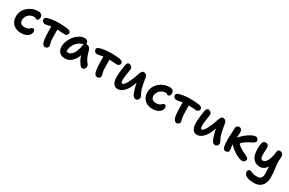

<svg xmlns="http://www.w3.org/2000/svg" viewBox="166 -1942 5460 3626"><g transform="rotate(30 2895.5 -129.0)"><path d="M284 9Q206 9 151.5 -20Q97 -49 68.5 -100.5Q40 -152 40 -220Q40 -282 65.5 -335Q91 -388 135.5 -428Q180 -468 238 -490.5Q296 -513 361 -513Q388 -513 409.5 -504Q431 -495 443 -477.5Q455 -460 455 -432Q455 -402 442 -381.5Q429 -361 406 -361Q393 -361 386.5 -366.5Q380 -372 373.5 -377.5Q367 -383 349 -383Q299 -383 259 -360Q219 -337 196 -298.5Q173 -260 173 -214Q173 -186 184.5 -165Q196 -144 220.5 -132Q245 -120 285 -120Q325 -120 347.5 -129.5Q370 -139 383 -151.5Q396 -164 407 -174Q418 -184 435 -184Q456 -184 466 -171Q476 -158 476 -132Q476 -91 451.5 -59.5Q427 -28 383 -9.5Q339 9 284 9Z M586 -364Q558 -364 537 -383.5Q516 -403 516 -429Q516 -448 527 -461Q538 -474 561 -482Q596 -494 658.5 -505Q721 -516 813 -516Q864 -516 906 -513.5Q948 -511 997 -504Q1032 -499 1052.5 -484Q1073 -469 1073 -445Q1073 -429 1064.5 -414.5Q1056 -400 1040.5 -391.5Q1025 -383 1004 -383Q986 -383 955.5 -385.5Q925 -388 889.5 -390.5Q854 -393 819 -393Q751 -393 708.5 -386Q666 -379 638.5 -371.5Q611 -364 586 -364ZM806 12Q783 12 768 -1.5Q753 -15 741 -41Q732 -64 726 -100.5Q720 -137 717.5 -180.5Q715 -224 715 -265Q715 -326 713 -370Q711 -414 711 -442L842 -449Q841 -439 842 -414Q843 -389 843.5 -355.5Q844 -322 844.5 -287Q845 -252 845 -222Q845 -183 849 -154.5Q853 -126 858 -106.5Q863 -87 867 -73Q871 -59 871 -46Q871 -29 861 -16Q851 -3 836.5 4.5Q822 12 806 12Z M1236 10Q1186 10 1149 -10Q1112 -30 1091 -66.5Q1070 -103 1070 -151Q1070 -201 1086.5 -252.5Q1103 -304 1132 -351Q1161 -398 1200 -434.5Q1239 -471 1284 -492Q1329 -513 1376 -513Q1409 -513 1431 -493Q1453 -473 1453 -436Q1453 -421 1444.5 -412.5Q1436 -404 1422 -401Q1356 -391 1306 -351.5Q1256 -312 1227.5 -256.5Q1199 -201 1199 -141Q1199 -120 1202.5 -102.5Q1206 -85 1217 -58L1154 -149Q1178 -130 1195.5 -123Q1213 -116 1238 -116Q1294 -116 1340 -184Q1386 -252 1406 -382Q1410 -404 1425 -416.5Q1440 -429 1461 -429Q1495 -429 1519 -409Q1543 -389 1551 -358Q1566 -308 1579 -266.5Q1592 -225 1612.5 -187.5Q1633 -150 1667 -109Q1679 -95 1679.5 -76Q1680 -57 1672.5 -37.5Q1665 -18 1650.5 -5.5Q1636 7 1615 7Q1598 7 1587.5 0.5Q1577 -6 1569 -15Q1548 -42 1531 -67.5Q1514 -93 1500 -123.5Q1486 -154 1474 -193.5Q1462 -233 1452 -286L1499 -289Q1475 -178 1433 -112Q1391 -46 1339.5 -18Q1288 10 1236 10Z M1722 -364Q1694 -364 1673 -383.5Q1652 -403 1652 -429Q1652 -448 1663 -461Q1674 -474 1697 -482Q1732 -494 1794.5 -505Q1857 -516 1949 -516Q2000 -516 2042 -513.5Q2084 -511 2133 -504Q2168 -499 2188.5 -484Q2209 -469 2209 -445Q2209 -429 2200.5 -414.5Q2192 -400 2176.5 -391.5Q2161 -383 2140 -383Q2122 -383 2091.5 -385.5Q2061 -388 2025.5 -390.5Q1990 -393 1955 -393Q1887 -393 1844.5 -386Q1802 -379 1774.5 -371.5Q1747 -364 1722 -364ZM1942 12Q1919 12 1904 -1.5Q1889 -15 1877 -41Q1868 -64 1862 -100.5Q1856 -137 1853.5 -180.5Q1851 -224 1851 -265Q1851 -326 1849 -370Q1847 -414 1847 -442L1978 -449Q1977 -439 1978 -414Q1979 -389 1979.5 -355.5Q1980 -322 1980.5 -287Q1981 -252 1981 -222Q1981 -183 1985 -154.5Q1989 -126 1994 -106.5Q1999 -87 2003 -73Q2007 -59 2007 -46Q2007 -29 1997 -16Q1987 -3 1972.5 4.5Q1958 12 1942 12Z M2386 12Q2348 12 2323.5 -4.5Q2299 -21 2284.5 -49Q2270 -77 2264 -111Q2258 -145 2258 -180Q2258 -210 2261 -247Q2264 -284 2268 -321.5Q2272 -359 2277 -391.5Q2282 -424 2286 -443Q2292 -478 2305 -496Q2318 -514 2336 -514Q2356 -514 2374 -504Q2392 -494 2403.5 -478Q2415 -462 2415 -443Q2415 -427 2410.5 -399.5Q2406 -372 2400.5 -338.5Q2395 -305 2390.5 -271Q2386 -237 2386 -207Q2386 -187 2388 -167Q2390 -147 2396 -133.5Q2402 -120 2415 -120Q2441 -120 2471.5 -165Q2502 -210 2534 -283Q2555 -328 2568.5 -369.5Q2582 -411 2594 -443.5Q2606 -476 2620.5 -495Q2635 -514 2658 -514Q2693 -514 2714 -494Q2735 -474 2739 -441Q2744 -414 2750.5 -375.5Q2757 -337 2765 -299Q2773 -261 2779 -235Q2792 -185 2807.5 -153.5Q2823 -122 2834.5 -100.5Q2846 -79 2846 -59Q2846 -41 2836.5 -25.5Q2827 -10 2812 -0.5Q2797 9 2778 9Q2751 9 2731.5 -11.5Q2712 -32 2696.5 -70Q2681 -108 2666 -160Q2656 -197 2647.5 -236Q2639 -275 2632 -313Q2625 -351 2621 -384L2679 -392Q2674 -374 2665.5 -346Q2657 -318 2644 -282.5Q2631 -247 2615 -205Q2589 -138 2552 -89Q2515 -40 2472.5 -14Q2430 12 2386 12Z M3150 9Q3072 9 3017.5 -20Q2963 -49 2934.5 -100.5Q2906 -152 2906 -220Q2906 -282 2931.5 -335Q2957 -388 3001.5 -428Q3046 -468 3104 -490.5Q3162 -513 3227 -513Q3254 -513 3275.5 -504Q3297 -495 3309 -477.5Q3321 -460 3321 -432Q3321 -402 3308 -381.5Q3295 -361 3272 -361Q3259 -361 3252.5 -366.5Q3246 -372 3239.5 -377.5Q3233 -383 3215 -383Q3165 -383 3125 -360Q3085 -337 3062 -298.5Q3039 -260 3039 -214Q3039 -186 3050.5 -165Q3062 -144 3086.5 -132Q3111 -120 3151 -120Q3191 -120 3213.5 -129.5Q3236 -139 3249 -151.5Q3262 -164 3273 -174Q3284 -184 3301 -184Q3322 -184 3332 -171Q3342 -158 3342 -132Q3342 -91 3317.5 -59.5Q3293 -28 3249 -9.5Q3205 9 3150 9Z M3452 -364Q3424 -364 3403 -383.5Q3382 -403 3382 -429Q3382 -448 3393 -461Q3404 -474 3427 -482Q3462 -494 3524.5 -505Q3587 -516 3679 -516Q3730 -516 3772 -513.5Q3814 -511 3863 -504Q3898 -499 3918.5 -484Q3939 -469 3939 -445Q3939 -429 3930.5 -414.5Q3922 -400 3906.5 -391.5Q3891 -383 3870 -383Q3852 -383 3821.5 -385.5Q3791 -388 3755.5 -390.5Q3720 -393 3685 -393Q3617 -393 3574.5 -386Q3532 -379 3504.5 -371.5Q3477 -364 3452 -364ZM3672 12Q3649 12 3634 -1.5Q3619 -15 3607 -41Q3598 -64 3592 -100.5Q3586 -137 3583.5 -180.5Q3581 -224 3581 -265Q3581 -326 3579 -370Q3577 -414 3577 -442L3708 -449Q3707 -439 3708 -414Q3709 -389 3709.5 -355.5Q3710 -322 3710.5 -287Q3711 -252 3711 -222Q3711 -183 3715 -154.5Q3719 -126 3724 -106.5Q3729 -87 3733 -73Q3737 -59 3737 -46Q3737 -29 3727 -16Q3717 -3 3702.5 4.5Q3688 12 3672 12Z M4116 12Q4078 12 4053.5 -4.5Q4029 -21 4014.5 -49Q4000 -77 3994 -111Q3988 -145 3988 -180Q3988 -210 3991 -247Q3994 -284 3998 -321.5Q4002 -359 4007 -391.5Q4012 -424 4016 -443Q4022 -478 4035 -496Q4048 -514 4066 -514Q4086 -514 4104 -504Q4122 -494 4133.5 -478Q4145 -462 4145 -443Q4145 -427 4140.5 -399.5Q4136 -372 4130.5 -338.5Q4125 -305 4120.5 -271Q4116 -237 4116 -207Q4116 -187 4118 -167Q4120 -147 4126 -133.5Q4132 -120 4145 -120Q4171 -120 4201.5 -165Q4232 -210 4264 -283Q4285 -328 4298.5 -369.5Q4312 -411 4324 -443.5Q4336 -476 4350.5 -495Q4365 -514 4388 -514Q4423 -514 4444 -494Q4465 -474 4469 -441Q4474 -414 4480.5 -375.5Q4487 -337 4495 -299Q4503 -261 4509 -235Q4522 -185 4537.5 -153.5Q4553 -122 4564.5 -100.5Q4576 -79 4576 -59Q4576 -41 4566.5 -25.5Q4557 -10 4542 -0.5Q4527 9 4508 9Q4468 9 4443 -36.5Q4418 -82 4396 -160Q4386 -197 4377.5 -236Q4369 -275 4362 -313Q4355 -351 4351 -384L4409 -392Q4401 -364 4385.5 -316Q4370 -268 4345 -205Q4319 -138 4282 -89Q4245 -40 4202.5 -14Q4160 12 4116 12Z M5102 12Q5070 12 5028 -5Q4986 -22 4942 -49Q4898 -76 4860 -108Q4822 -140 4797 -169Q4780 -187 4770.5 -206.5Q4761 -226 4761 -245Q4761 -261 4767 -276.5Q4773 -292 4788 -308Q4798 -322 4823.5 -348Q4849 -374 4882.5 -403.5Q4916 -433 4954.5 -459Q4993 -485 5031 -502Q5069 -519 5101 -519Q5118 -519 5131.5 -510Q5145 -501 5153 -487Q5161 -473 5161 -458Q5161 -432 5138.5 -413Q5116 -394 5085 -380Q5031 -355 4990 -328Q4949 -301 4926.5 -280.5Q4904 -260 4904 -251Q4904 -244 4918 -229.5Q4932 -215 4957.5 -197Q4983 -179 5016.5 -160.5Q5050 -142 5089 -126Q5109 -117 5128 -106.5Q5147 -96 5159 -84Q5171 -72 5171 -57Q5171 -40 5162 -24Q5153 -8 5137.5 2Q5122 12 5102 12ZM4739 10Q4707 10 4691 -18Q4675 -46 4669.5 -98.5Q4664 -151 4664 -225Q4664 -250 4666.5 -283Q4669 -316 4671.5 -351Q4674 -386 4674 -416Q4674 -424 4673.5 -433.5Q4673 -443 4673 -452Q4673 -474 4683 -489Q4693 -504 4708.5 -511.5Q4724 -519 4739 -519Q4771 -519 4788 -494.5Q4805 -470 4805 -429Q4805 -398 4801.5 -361.5Q4798 -325 4794.5 -289Q4791 -253 4791 -225Q4791 -175 4795 -139.5Q4799 -104 4803 -80.5Q4807 -57 4807 -43Q4807 -25 4797 -13.5Q4787 -2 4772 4Q4757 10 4739 10Z M5503 261Q5425 261 5376 246Q5327 231 5303.5 204Q5280 177 5280 142Q5280 92 5329 92Q5345 92 5357.5 97.5Q5370 103 5387 110Q5404 117 5430 122.5Q5456 128 5498 128Q5538 128 5561 113Q5584 98 5594 70.5Q5604 43 5604 5Q5604 -29 5602 -58Q5600 -87 5598.5 -117Q5597 -147 5595 -182.5Q5593 -218 5593 -264L5635 -231Q5615 -178 5591.5 -143.5Q5568 -109 5542.5 -90.5Q5517 -72 5492 -65Q5467 -58 5446 -58Q5351 -58 5296.5 -126Q5242 -194 5242 -343Q5242 -415 5251 -451Q5260 -487 5276.5 -500Q5293 -513 5315 -513Q5355 -513 5372.5 -490.5Q5390 -468 5389 -429Q5387 -386 5384.5 -343Q5382 -300 5384.5 -265.5Q5387 -231 5399 -210Q5411 -189 5438 -189Q5477 -189 5506 -225Q5535 -261 5553.5 -322.5Q5572 -384 5580 -457Q5584 -487 5595 -499.5Q5606 -512 5632 -512Q5654 -512 5673 -500Q5692 -488 5702.5 -463.5Q5713 -439 5708 -400Q5702 -350 5703 -311.5Q5704 -273 5708 -239.5Q5712 -206 5717.5 -171.5Q5723 -137 5727 -94.5Q5731 -52 5731 5Q5731 93 5701.5 150Q5672 207 5620.5 234Q5569 261 5503 261Z"/></g></svg>

Font: Shantell Sans SemiBold
Style: Regular
Weight: 600
Designer: Stephen Nixon, Anya Danilova, Shantell Martin
Foundry: Arrow Type
Version: Version 1.011;[c5ecc13dd]